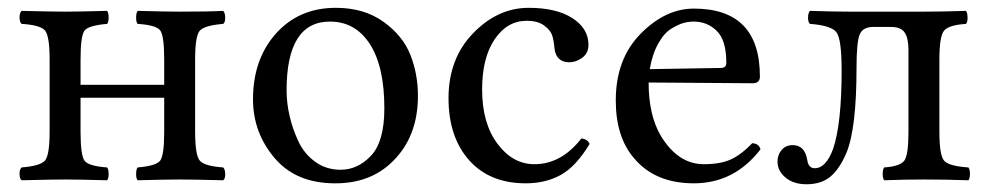

<svg xmlns="http://www.w3.org/2000/svg" viewBox="-20 -459 2531 491"><path d="M479 -307.1V-122.1Q479 -62 491 -48.1Q502.9 -34.2 550.8 -30.8Q555.7 -25.9 555.9 -13.9Q556.2 -2 550.8 2Q472.7 0 439.9 0Q403.8 0 332 2Q328.1 -2 328.1 -13.9Q328.1 -25.9 332 -30.8Q378.9 -34.7 389.4 -47.9Q399.9 -61 399.9 -122.1V-209H186V-122.1Q186 -61 196.5 -47.6Q207 -34.2 253.9 -30.8Q257.8 -25.9 257.8 -13.9Q257.8 -2 253.9 2Q182.1 0 147 0Q114.7 0 35.2 2Q30.3 -2 30 -13.9Q29.8 -25.9 35.2 -30.8Q83 -34.7 95 -48.3Q106.9 -62 106.9 -122.1V-307.1Q106.9 -367.2 95 -381.1Q83 -395 35.2 -397.9Q30.3 -401.9 30 -413.8Q29.8 -425.8 35.2 -431.2Q115.2 -429.2 146 -429.2Q178.2 -429.2 253.9 -431.2Q257.8 -426.3 257.8 -414.1Q257.8 -401.9 253.9 -397.9Q207 -394 196.5 -381.1Q186 -368.2 186 -307.1V-242.2H399.9V-307.1Q399.9 -368.2 389.4 -381.6Q378.9 -395 332 -397.9Q328.1 -401.9 328.1 -413.8Q328.1 -425.8 332 -431.2Q410.2 -429.2 439 -429.2Q516.1 -429.2 550.8 -431.2Q555.7 -426.3 555.9 -414.1Q556.2 -401.9 550.8 -397.9Q502.9 -394 491 -380.6Q479 -367.2 479 -307.1Z M627 -205.1Q627 -304.2 682.1 -369.1Q741.7 -439 838.9 -439Q910.6 -439 960.2 -403.6Q1009.8 -368.2 1029.3 -319.1Q1048.8 -270 1048.8 -213.9Q1048.8 -109.4 983.9 -45.9Q926.8 10.3 836.9 9.8Q736.8 9.8 681.9 -55.2Q627 -120.1 627 -205.1ZM823.7 -403.8Q712.9 -403.8 712.9 -228Q712.9 -195.8 720.5 -162.8Q728 -129.9 742.9 -97.9Q757.8 -65.9 785.9 -45.4Q814 -24.9 851.1 -24.9Q895 -24.9 929 -61Q962.9 -97.2 962.9 -182.1Q962.9 -289.1 925.8 -346.4Q888.7 -403.8 823.7 -403.8Z M1487.8 -90.8Q1452.6 -32.7 1413.8 -11.5Q1375 9.8 1324.7 9.8Q1231.9 9.8 1179.4 -49.6Q1127 -108.9 1127 -208Q1127 -309.1 1189.9 -374Q1252.9 -439 1332 -439Q1402.8 -439 1443.8 -412.6Q1484.9 -386.2 1484.9 -344.2Q1484.9 -323.2 1469.2 -311.5Q1453.6 -299.8 1436 -299.8Q1401.9 -299.8 1397.9 -335.9Q1396 -357.9 1391.4 -370.4Q1386.7 -382.8 1370.8 -394.3Q1355 -405.8 1326.7 -405.8Q1276.9 -405.8 1244.9 -358.4Q1212.9 -311 1212.9 -230Q1212.9 -144 1252 -91.6Q1291 -39.1 1346.7 -39.1Q1415.5 -39.1 1466.8 -105Q1482.9 -103 1487.8 -90.8Z M1641.6 -282.2 1822.8 -285.2Q1837.9 -285.2 1837.4 -298.8Q1837.4 -356 1813 -379.9Q1788.6 -403.8 1754.4 -403.8Q1741.2 -403.8 1728.5 -400.4Q1715.8 -397 1697.3 -386Q1678.7 -375 1663.6 -348.1Q1648.4 -321.3 1641.6 -282.2ZM1903.8 -92.8Q1920.9 -91.8 1924.8 -77.1Q1857.9 9.8 1754.4 9.8Q1655.3 9.8 1601.6 -54.2Q1554.7 -108.4 1554.7 -202.1Q1554.7 -308.1 1618.2 -372.6Q1681.6 -437 1754.4 -437Q1923.3 -437 1923.3 -263.2Q1923.3 -246.1 1904.8 -246.1L1638.7 -248Q1638.7 -164.1 1670.4 -110.8Q1714.4 -39.1 1779.8 -39.1Q1821.8 -39.1 1848.4 -51Q1875 -63 1903.8 -92.8Z M2382.3 -122.1Q2382.3 -62 2394.3 -48.1Q2406.2 -34.2 2456.5 -30.8Q2460.4 -25.9 2460.4 -14.4Q2460.4 -2.9 2456.5 2Q2400.4 0 2343.3 0Q2291.5 0 2241.2 2Q2237.3 -2.9 2237.3 -14.4Q2237.3 -25.9 2241.2 -30.8Q2282.2 -33.7 2292.7 -48.3Q2303.2 -63 2303.2 -122.1V-332Q2303.2 -360.8 2293.7 -375.5Q2284.2 -390.1 2258.3 -390.1H2213.4Q2185.5 -390.1 2178 -369.6Q2170.4 -349.1 2170.4 -286.1Q2170.4 -130.4 2144.5 -67.9Q2126.5 -25.9 2103 -6.8Q2079.6 12.2 2042.5 12.2Q2009.3 12.2 1988.8 -4.9Q1968.3 -22 1968.3 -45.9Q1968.3 -63 1978.8 -75.4Q1989.3 -87.9 2007.3 -87.9Q2038.1 -87.9 2044.4 -49.8Q2047.4 -28.8 2063.5 -28.8Q2092.3 -28.8 2110.4 -78.1Q2132.3 -142.1 2132.3 -278.8Q2132.3 -357.9 2119.4 -376Q2106.4 -394 2051.3 -397.9Q2046.4 -401.9 2046.4 -413.8Q2046.4 -425.8 2051.3 -431.2Q2111.3 -429.2 2153.3 -429.2H2342.3Q2390.1 -429.2 2450.2 -431.2Q2454.1 -426.3 2454.3 -414.1Q2454.6 -401.9 2450.2 -397.9Q2406.2 -395 2394.3 -380.6Q2382.3 -366.2 2382.3 -307.1Z"/></svg>

Font: Linux Libertine
Style: Regular
Weight: 400
Designer: Philipp H. Poll
Foundry: Philipp H. Poll
Version: Version 5.3.0 ; ttfautohint (v0.9)